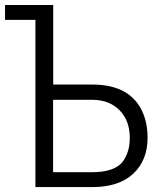

<svg xmlns="http://www.w3.org/2000/svg" viewBox="-78 -760 652 780"><path d="M137.7 -60.5H296.9Q375.5 -60.5 412.1 -93.8Q427.2 -107.9 438.2 -135.3Q449.2 -162.6 449.2 -200.2Q449.2 -270 407.5 -312.3Q365.7 -354.5 296.9 -354.5H137.7ZM65.9 0V-679.2H-57.6V-739.7H138.2V-416.5H296.9Q437 -416.5 491.2 -324.2Q521.5 -272.5 521.5 -200.2Q521.5 -108.9 463.4 -54.4Q405.3 0 296.9 0Z"/></svg>

Font: News Cycle
Style: Regular
Weight: 500
Version: Version 0.5.2